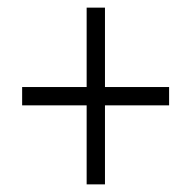

<svg xmlns="http://www.w3.org/2000/svg" viewBox="-20 -656 501 503"><path d="M207 -173V-380H38V-428H207V-636H255V-428H423V-380H255V-173Z"/></svg>

Font: Noto Sans Tamil UI Condensed Light
Style: Regular
Weight: 300
Width: 3
Designer: Jelle Bosma - Monotype Design Team
Foundry: Monotype Imaging Inc.
Version: Version 2.004; ttfautohint (v1.8.4.7-5d5b)